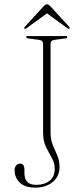

<svg xmlns="http://www.w3.org/2000/svg" viewBox="-20 -869 386 900"><path d="M259 -86Q259 -42 227 -15.8Q195 10.5 145 10.5Q97.5 10.5 73 -12.8Q48.5 -36 48.5 -71Q48.5 -84.5 55.5 -93.2Q62.5 -102 76 -102Q85 -102 89.8 -94.5Q94.5 -87 94.5 -77V-56.5Q94.5 -32 107 -17.2Q119.5 -2.5 151.5 -2.5Q187.5 -2.5 212 -21.5Q236.5 -40.5 236.5 -77Q236.5 -105 223 -128.8Q209.5 -152.5 195.8 -180Q182 -207.5 182 -247.5V-664Q182 -679.5 164 -682L111.5 -689Q102.5 -690 102.5 -695Q102.5 -700 110.5 -700H287.5Q295.5 -700 295.5 -695Q295.5 -690 286.5 -689L235 -682Q217 -679.5 217 -664V-250Q217 -214.5 227.5 -189.2Q238 -164 248.5 -140.2Q259 -116.5 259 -86ZM305 -734.5Q301.5 -732.5 295.5 -737L200 -806.5L105 -737Q98.5 -732.5 95.5 -734.5Q91 -737.5 96.5 -743.5L181.5 -836.5Q192 -849 200.5 -849Q208.5 -849 219 -836.5L304 -743.5Q309 -737.5 305 -734.5Z"/></svg>

Font: Fraunces 72pt S000 Thin
Style: Regular
Weight: 100
Version: Version 1.000; ttfautohint (v1.8.3)